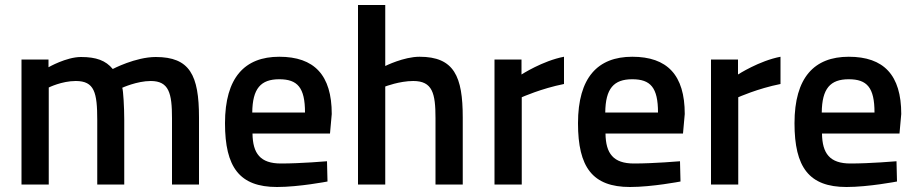

<svg xmlns="http://www.w3.org/2000/svg" viewBox="-20 -738 3664 768"><path d="M175 -388C175 -388 227 -414 283 -414C358 -414 369 -368 369 -257V0H477V-259C477 -308 473 -377 469 -387C469 -387 528 -414 583 -414C656 -414 668 -365 668 -265V0H776V-268C776 -438 739 -510 603 -510C522 -510 431 -462 431 -462C403 -496 365 -510 304 -510C245 -510 174 -469 174 -469V-500H66V0H175Z M989 -288C990 -384 1023 -421 1097 -421C1170 -421 1200 -388 1200 -288H989ZM1104 -84C1021 -84 991 -124 990 -204H1300L1307 -282C1307 -438 1237 -511 1097 -511C959 -511 880 -428 880 -245C880 -69 938 10 1088 10C1176 10 1290 -12 1290 -12L1288 -93C1288 -93 1183 -84 1104 -84Z M1521 -392C1521 -392 1578 -414 1633 -414C1710 -414 1722 -365 1722 -265V0H1831V-268C1831 -432 1797 -511 1658 -511C1595 -511 1521 -474 1521 -474V-718H1412V0H1521Z M2067 0V-349C2067 -349 2145 -384 2236 -402V-511C2151 -495 2066 -440 2066 -440V-500H1958V0Z M2401 -288C2402 -384 2435 -421 2509 -421C2582 -421 2612 -388 2612 -288H2401ZM2516 -84C2433 -84 2403 -124 2402 -204H2712L2719 -282C2719 -438 2649 -511 2509 -511C2371 -511 2292 -428 2292 -245C2292 -69 2350 10 2500 10C2588 10 2702 -12 2702 -12L2700 -93C2700 -93 2595 -84 2516 -84Z M2933 0V-349C2933 -349 3011 -384 3102 -402V-511C3017 -495 2932 -440 2932 -440V-500H2824V0Z M3267 -288C3268 -384 3301 -421 3375 -421C3448 -421 3478 -388 3478 -288H3267ZM3382 -84C3299 -84 3269 -124 3268 -204H3578L3585 -282C3585 -438 3515 -511 3375 -511C3237 -511 3158 -428 3158 -245C3158 -69 3216 10 3366 10C3454 10 3568 -12 3568 -12L3566 -93C3566 -93 3461 -84 3382 -84Z"/></svg>

Font: RazerF5 SemiBold
Style: Regular
Weight: 600
Foundry: Razer Inc.
Version: Version 2